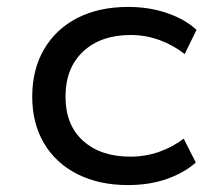

<svg xmlns="http://www.w3.org/2000/svg" viewBox="-20 -525 619 554"><path d="M349 9Q266 9 203.5 -22.5Q141 -54 107 -111.5Q73 -169 73 -246Q73 -325 107.5 -383.5Q142 -442 204 -473.5Q266 -505 350 -505Q410 -505 461.5 -487.5Q513 -470 547 -439L513 -369Q480 -395 440 -409.5Q400 -424 357 -424Q271 -424 220 -376.5Q169 -329 169 -246Q169 -164 220 -118.5Q271 -73 356 -73Q400 -73 439.5 -87Q479 -101 510 -125L545 -56Q511 -26 461 -8.5Q411 9 349 9Z"/></svg>

Font: Nunito Sans 7pt SemiExpanded
Style: Regular
Weight: 400
Width: 6
Designer: Vernon Adams
Foundry: Vernon Adams
Version: Version 3.101;gftools[0.9.27]